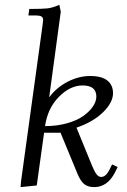

<svg xmlns="http://www.w3.org/2000/svg" viewBox="-20 -766 525 793"><path d="M64.9 6.8 66.9 -17.1 155.8 -662.1Q158.2 -681.6 158.2 -683.1Q158.2 -693.4 151.4 -697.8Q144.5 -702.1 127 -702.1H97.2L101.1 -729Q154.3 -729 176 -731.4Q197.8 -733.9 225.1 -746.1L231 -717.8L183.1 -363.8Q213.4 -404.8 259.5 -428.5Q305.7 -452.1 352.1 -452.1Q400.4 -452.1 423.6 -433.3Q446.8 -414.6 446.8 -380.9Q446.8 -342.8 405.8 -302.5Q364.7 -262.2 295.9 -238.8L360.8 -80.1Q371.1 -55.7 379.4 -45.4Q387.7 -35.2 397.9 -35.2Q417 -35.2 432.1 -64.9L442.9 -86.9L465.8 -76.2L455.1 -54.2Q423.8 6.8 369.1 6.8Q343.8 6.8 328.4 -5.1Q313 -17.1 299.8 -48.8L230 -217.8H162.1L131.8 0ZM166 -245.1Q215.3 -245.1 256.8 -256.8Q298.3 -268.6 324 -286.9Q349.6 -305.2 363.8 -326.2Q377.9 -347.2 377.9 -367.2Q377.9 -413.1 320.8 -413.1Q270 -413.1 223.4 -366.2Q176.8 -319.3 166 -245.1Z"/></svg>

Font: Dihjauti
Style: Italic
Weight: 400
Italic angle: -9°
Designer: T. Christopher White
Version: Version 3.0.0